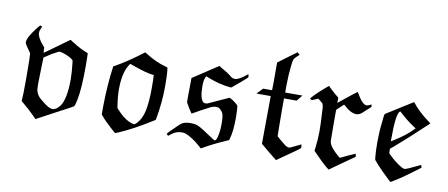

<svg xmlns="http://www.w3.org/2000/svg" viewBox="-62 -881 2691 1152"><g transform="rotate(10 1283.5 -305.0)"><path d="M100 -503Q121 -530 123 -530Q124 -529 126 -529Q129 -528 130 -528Q135 -527 135 -526Q135 -525 131 -516Q123 -499 123 -486Q123 -458 159 -416L169 -405L170 -388L171 -372Q171 -371 244 -424L317 -477L334 -466Q391 -430 432 -416L433 -402Q433 -400 433.5 -377Q434 -354 434 -336Q434 -201 420 -131Q413 -94 406 -87Q403 -84 298 -29L192 28L172 8Q139 -25 106 -52L92 -64V-70Q95 -97 95 -198Q95 -293 94 -318L92 -355L84 -367Q65 -393 58 -406Q55 -412 55 -418Q55 -420 57 -430Q62 -452 100 -503ZM174 -306Q174 -295 172.5 -247.5Q171 -200 171 -184Q171 -147 175 -138Q181 -117 198 -100Q202 -97 220 -82Q238 -67 253.5 -58Q269 -49 282 -49Q304 -49 328 -80Q359 -127 359 -243Q359 -284 352 -345Q351 -358 348 -360Q325 -380 279 -393Q277 -393 274 -393.5Q271 -394 269.5 -394.5Q268 -395 266 -396H265L251 -390Q215 -372 186 -351L175 -344V-337Q175 -319 174 -306Z M579 -121Q581 -254 596 -359V-364L609 -371Q678 -410 760 -472Q769 -480 772 -480Q773 -480 774 -479Q844 -434 906 -418L918 -414Q924 -389 924 -300Q924 -203 906 -105Q903 -94 903 -92L893 -86Q782 -16 695 21L677 28Q672 24 656 10Q603 -38 586 -60L579 -68ZM847 -278Q847 -341 845 -349V-356H838Q800 -360 720 -388L695 -397Q693 -397 678 -370Q654 -317 654 -239Q654 -193 663 -134Q664 -124 667.5 -119.5Q671 -115 687 -99Q728 -58 766 -47Q775 -44 779 -44Q784 -44 793 -53Q825 -85 836 -139Q847 -193 847 -278Z M992 -11Q989 -14 983 -23L1000 -41Q1050 -92 1064 -100Q1084 -110 1113 -110Q1137 -110 1155 -104Q1169 -99 1197 -81Q1225 -63 1247 -48Q1269 -33 1273 -33Q1282 -33 1288 -57Q1297 -92 1297 -138Q1297 -181 1290.5 -198.5Q1284 -216 1263 -230Q1258 -232 1247 -232Q1230 -232 1214 -224Q1209 -222 1157 -194L1109 -167L1102 -176Q1091 -192 1076 -219L1070 -230V-284Q1070 -346 1071 -357V-377L1147 -427Q1182 -450 1203 -464Q1224 -478 1224 -477L1226 -476Q1228 -475 1230 -474Q1233 -471 1253 -460Q1280 -445 1297 -431Q1311 -417 1328 -417Q1351 -417 1393 -451Q1398 -455 1401 -457.5Q1404 -460 1404 -459Q1407 -443 1407 -442Q1407 -439 1365.5 -403.5Q1324 -368 1317 -363Q1315 -362 1304 -363Q1240 -370 1174 -396Q1157 -403 1156 -403Q1155 -400 1153 -396Q1144 -378 1144 -342Q1144 -261 1169 -244Q1172 -242 1182 -242L1191 -243Q1275 -281 1316 -300Q1333 -295 1358 -274Q1369 -265 1370.5 -262Q1372 -259 1373 -245Q1375 -213 1375 -185Q1375 -104 1360 -55L1359 -50L1337 -40Q1270 -11 1214 21Q1212 22 1209.5 23.5Q1207 25 1205.5 26Q1204 27 1202.5 27.5Q1201 28 1200 28L1199 29Q1194 25 1188 19Q1135 -28 1093 -43Q1084 -46 1071 -46Q1055 -46 1042 -41.5Q1029 -37 1022 -32.5Q1015 -28 999 -16Q994 -11 992 -11Z M1672 -640Q1676 -635 1686 -627L1671 -613Q1665 -607 1663 -605Q1661 -603 1658 -599Q1655 -595 1654.5 -593.5Q1654 -592 1652.5 -587Q1651 -582 1650.5 -579.5Q1650 -577 1649 -568Q1648 -559 1647 -553Q1641 -500 1640 -435V-389H1745Q1736 -377 1716 -353H1639V-274Q1639 -178 1640 -159L1641 -123Q1654 -110 1689 -82Q1705 -69 1717 -68H1724L1756 -83Q1788 -99 1789 -99Q1792 -99 1792 -78Q1792 -76 1758 -51.5Q1724 -27 1690 -4L1656 20Q1655 20 1607.5 -19Q1560 -58 1556 -62Q1556 -122 1557 -196Q1557 -228 1557.5 -262.5Q1558 -297 1558 -318.5Q1558 -340 1558 -341V-353H1471Q1495 -377 1506 -389H1560L1561 -431V-558L1616 -599Z M1884 -467 1892 -474 1905 -461Q1939 -429 1959 -414V-382L2012 -425Q2024 -435 2038.5 -446Q2053 -457 2060 -462L2067 -468L2074 -459Q2101 -411 2122 -401Q2128 -398 2134 -398Q2142 -398 2154 -404Q2156 -405 2158 -406Q2160 -407 2161 -408H2163Q2163 -404 2164 -400V-393L2146 -377Q2126 -359 2118 -351Q2101 -335 2080 -335Q2068 -335 2053 -342Q2032 -351 2011 -371L2001 -379Q1998 -376 1990 -369Q1982 -362 1975 -355L1959 -340V-243Q1959 -164 1960 -151.5Q1961 -139 1966 -129Q1977 -108 2005 -82Q2029 -60 2031 -60Q2033 -60 2075 -81Q2119 -101 2120 -101Q2121 -100 2122.5 -91.5Q2124 -83 2123 -82Q2090 -59 2050 -31L1977 21Q1950 3 1894 -55L1874 -75L1876 -92Q1883 -147 1883 -196Q1883 -241 1879 -305Q1878 -349 1874 -355Q1872 -359 1872 -361Q1872 -364 1854 -378L1842 -387L1825 -380Q1807 -372 1806 -372Q1805 -371 1799.5 -374.5Q1794 -378 1794 -380Q1794 -382 1799 -387Q1829 -421 1884 -467Z M2519 -103Q2519 -101 2521.5 -94.5Q2524 -88 2524 -87L2503 -71Q2459 -38 2413 -6Q2357 30 2355 30Q2354 30 2343.5 20Q2333 10 2318 -4.5Q2303 -19 2293 -29Q2269 -53 2242 -85L2240 -99Q2236 -139 2236 -190Q2236 -256 2243 -312Q2247 -358 2250 -365L2260 -372Q2271 -378 2292.5 -392Q2314 -406 2332 -417L2412 -467Q2450 -417 2515 -369L2530 -358L2521 -349Q2415 -249 2335 -180L2317 -166L2318 -152V-139L2331 -126Q2364 -93 2408 -67Q2418 -62 2426 -62Q2431 -62 2454.5 -72.5Q2478 -83 2498 -93ZM2345 -393Q2341 -397 2340 -397Q2337 -395 2335 -393Q2315 -373 2315 -219V-211Q2318 -211 2352 -234Q2401 -266 2434 -299L2448 -313L2433 -323Q2410 -338 2385 -358Q2379 -363 2363 -377Q2347 -391 2345 -393Z"/></g></svg>

Font: KaTeX_Fraktur
Style: Regular
Weight: 400
Version: Version 1.1; ttfautohint (v1.3)